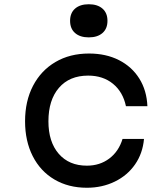

<svg xmlns="http://www.w3.org/2000/svg" viewBox="-20 -868 790 904"><path d="M98 -297Q98 -392 135.5 -464Q173 -536 241 -576Q309 -616 399 -616Q479 -616 540 -585Q601 -554 636 -498Q671 -442 674 -368H573Q559 -435 512 -473.5Q465 -512 395 -512Q307 -512 257.5 -454.5Q208 -397 208 -297Q208 -200 256.5 -144Q305 -88 389 -88Q450 -88 494.5 -121.5Q539 -155 557 -214H658Q652 -146 616 -94Q580 -42 520.5 -13Q461 16 389 16Q302 16 236 -23Q170 -62 134 -133Q98 -204 98 -297ZM310 -770Q310 -807 333.5 -827.5Q357 -848 398 -848Q439 -848 462.5 -827.5Q486 -807 486 -770Q486 -733 462.5 -712.5Q439 -692 398 -692Q357 -692 333.5 -712.5Q310 -733 310 -770Z"/></svg>

Font: Martian Mono Custom sWd Rg
Style: Regular
Weight: 400
Width: 6
Monospace: yes
Designer: Alex Havermale
Foundry: Evil Martians
Version: Version 1.000